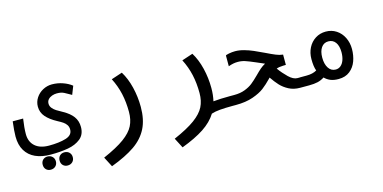

<svg xmlns="http://www.w3.org/2000/svg" viewBox="-74 -954 3148 1577"><g transform="rotate(-15 1500.0 -166.0)"><path d="M16.5 -217.5Q16.5 -263.5 26.5 -345H115Q103.5 -269 103.5 -215.5Q103.5 -150 145.5 -112.5Q187.5 -75 263.5 -75Q350.5 -75 407.8 -92.5Q465 -110 465 -158Q465 -181 454 -197.5Q443 -214 426.2 -225.5Q409.5 -237 380 -252.5Q321.5 -284 289.2 -321Q257 -358 257 -407.5Q257 -448 279.2 -482Q301.5 -516 338 -535.5Q374.5 -555 415 -555Q463.5 -555 508 -539.2Q552.5 -523.5 582.5 -499L554.5 -428L533.5 -440Q509.5 -454 497 -460.2Q484.5 -466.5 470.2 -469.8Q456 -473 435.5 -473Q414.5 -473 394.5 -466Q374.5 -459 361.2 -444.5Q348 -430 348 -408.5Q348 -387 362.2 -370Q376.5 -353 394 -342Q411.5 -331 447 -311.5Q500.5 -282 528.2 -244.8Q556 -207.5 556 -155.5Q556 -91.5 513.5 -57.2Q471 -23 406.5 -11.5Q342 0 258 0Q183 0 129 -24.5Q75 -49 45.8 -97.8Q16.5 -146.5 16.5 -217.5ZM172 64Q172 39 187.2 23.5Q202.5 8 227 8Q252 8 268 23.8Q284 39.5 284 64Q284 88.5 268 104.2Q252 120 227 120Q202.5 120 187.2 104.5Q172 89 172 64ZM315 66.5Q315 41.5 330.2 26Q345.5 10.5 370 10.5Q395 10.5 411 26.2Q427 42 427 66.5Q427 91 411 106.8Q395 122.5 370 122.5Q345.5 122.5 330.2 107Q315 91.5 315 66.5Z M969 -172.5Q969 -256 952.8 -328.5Q936.5 -401 902 -468L995.5 -499Q1033.5 -437.5 1053.5 -355Q1073.5 -272.5 1073.5 -187.5Q1073.5 -80 1036 -5.5Q998.5 69 922 122Q845.5 175 719 222.5L675 137.5Q792 86.5 855.5 40Q919 -6.5 944 -56.2Q969 -106 969 -172.5Z M1569 -172.5Q1569 -256 1552.8 -328.5Q1536.5 -401 1502 -468L1595.5 -499Q1633.5 -437.5 1653.5 -355Q1673.5 -272.5 1673.5 -187.5Q1673.5 -126.5 1661.5 -77Q1719 -83 1801.5 -83V0Q1740 0 1696.5 3.8Q1653 7.5 1623 17.5Q1583 81.5 1509.5 130Q1436 178.5 1319 222.5L1275 137.5Q1392 86.5 1455.5 40Q1519 -6.5 1544 -56.2Q1569 -106 1569 -172.5Z M1795 -83H1840.5Q1892 -83 1931.2 -98Q1970.5 -113 1997.5 -134.2Q2024.5 -155.5 2060.5 -191.5Q2087.5 -219 2107.5 -236.2Q2127.5 -253.5 2151 -266Q2130 -274.5 2082.5 -295.5Q2029.5 -318.5 2000 -328.2Q1970.5 -338 1938 -338Q1917 -338 1898.5 -334.2Q1880 -330.5 1858 -322.5V-412.5Q1858 -418 1885.8 -423.2Q1913.5 -428.5 1939 -428.5Q1975 -428.5 2014.2 -417.5Q2053.5 -406.5 2089.2 -391Q2125 -375.5 2175 -351.5Q2225 -327 2254.8 -315Q2284.5 -303 2307.5 -300.5L2313.5 -300V-212L2290.5 -211.5Q2254.5 -210.5 2233 -202Q2265.5 -157 2304.2 -119.8Q2343 -82.5 2377.5 -82.5H2401L2401.5 0H2377.5Q2324.5 0 2283.5 -21.5Q2242.5 -43 2214.2 -73.5Q2186 -104 2157.5 -146L2149 -137Q2112 -98.5 2075.8 -70.8Q2039.5 -43 1978 -21.5Q1916.5 0 1832 0H1795Z M2585.5 -32Q2559.5 -14.5 2528.8 -7.2Q2498 0 2454.5 0H2398V-83H2454.5Q2508.5 -83 2542.5 -103.5Q2528.5 -138.5 2528.5 -203.5Q2528.5 -255.5 2550.2 -298.5Q2572 -341.5 2611.2 -366.5Q2650.5 -391.5 2700 -391.5Q2750 -391.5 2789.2 -365.8Q2828.5 -340 2850.2 -295.8Q2872 -251.5 2872 -198Q2872 -144 2854.8 -96.2Q2837.5 -48.5 2799.5 -18Q2761.5 12.5 2703 12.5Q2662 12.5 2634 0.8Q2606 -11 2585.5 -32ZM2700 -69Q2725 -69 2743.5 -84.8Q2762 -100.5 2772 -129Q2782 -157.5 2782 -194.5Q2782 -248.5 2760.2 -278.5Q2738.5 -308.5 2700 -308.5Q2661.5 -308.5 2639.5 -277.2Q2617.5 -246 2617.5 -191.5Q2617.5 -136 2639.8 -102.5Q2662 -69 2700 -69Z"/></g></svg>

Font: JuliaMono MediumItalic
Style: Regular
Weight: 500
Italic angle: -9°
Monospace: yes
Designer: cormullion
Foundry: corm
Version: Version 0.049; ttfautohint (v1.8.4)